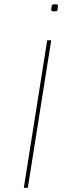

<svg xmlns="http://www.w3.org/2000/svg" viewBox="-20 -891 333 911"><path d="M242 -871Q255 -871 255 -864Q254 -844 251 -840.5Q248 -837 234 -837Q230 -837 226.5 -838.5Q223 -840 223 -845Q224 -865 228 -868Q232 -871 242 -871ZM93 0 204 -700H223L112 0Z"/></svg>

Font: Georama ExtraExtended Thin
Style: Italic
Weight: 100
Width: 8
Italic angle: -9°
Designer: Jean-Baptiste Levee
Foundry: Production Type
Version: Version 1.000